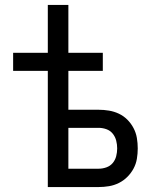

<svg xmlns="http://www.w3.org/2000/svg" viewBox="-20 -755 640 775"><path d="M173 0V-469H33V-542H173V-735H256V-542H395V-469H256V-312H378Q399 -312 420 -308.5Q441 -305 460 -296Q479 -287 494 -272Q509 -257 519 -238Q529 -219 532.5 -198Q536 -177 536 -156Q536 -135 532.5 -114Q529 -93 519 -74.5Q509 -56 494 -41Q479 -26 460 -16.5Q441 -7 420 -3.5Q399 0 378 0ZM378 -74Q394 -74 409.5 -79.5Q425 -85 435 -97Q445 -109 449 -124.5Q453 -140 453 -156Q453 -172 449 -187.5Q445 -203 435 -215.5Q425 -228 409.5 -233.5Q394 -239 378 -239H256V-74Z"/></svg>

Font: Iosevka Fixed Extended
Style: Regular
Weight: 400
Width: 7
Monospace: yes
Designer: Belleve Invis
Foundry: Belleve Invis
Version: Version 24.1.1; ttfautohint (v1.8.4)